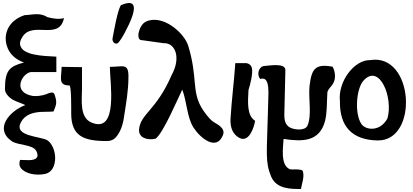

<svg xmlns="http://www.w3.org/2000/svg" viewBox="-20 -930 2753 1281"><path d="M18 -672C18 -621 45 -546 140 -513C46 -488 13 -464 13 -335C13 -302 50 -271 75 -260C99 -248 122 -242 149 -229C47 -191 -61 -73 57 11C98 41 198 32 222 77C250 132 203 141 156 138C139 138 125 137 114 137C107 158 108 176 118 190C147 229 220 244 283 230C327 220 348 175 348 124C348 76 327 26 296 6C248 -22 68 -19 120 -115C148 -167 203 -184 277 -184C298 -184 318 -185 337 -186C353 -228 365 -242 343 -302C335 -322 306 -309 290 -302C265 -292 221 -286 198 -290C60 -314 125 -438 184 -449H356V-552C264 -557 127 -560 114 -632C111 -647 117 -665 131 -686C200 -791 375 -657 407 -809C367 -799 331 -807 295 -816C245 -849 194 -830 144 -829C73 -806 18 -751 18 -672Z M786 -895C762 -852 742 -730 731 -675C727 -653 745 -634 762 -640C775 -644 806 -699 812 -711C893 -862 903 -946 786 -895ZM391 -484C391 -414 364 -360 443 -360C457 -360 455 -195 455 -174C455 -22 537 11 693 11C719 11 740 2 754 -15C784 -49 801 -100 808 -154C821 -240 837 -323 837 -420C837 -511 801 -484 713 -484C713 -382 772 -34 589 -113C509 -148 527 -266 527 -336V-482C506 -482 407 -484 391 -484Z M927 -662 1070 -642C1153 -646 1188 -542 1125 -429C1023 -193 919 -172 908 -69C902 -12 959 7 1017 -4C1068 -38 1168 -276 1196 -332C1227 -253 1227 -147 1271 -79C1315 -10 1425 82 1468 -30C1485 -74 1432 -100 1405 -116C1376 -135 1339 -186 1322 -216C1259 -329 1299 -416 1236 -624C1209 -712 1065 -837 954 -786C905 -763 883 -659 927 -662Z M1550 -509C1541 -379 1526 -269 1518 -138C1515 -78 1533 -34 1577 -10C1640 23 1674 -75 1682 -124C1627 -159 1633 -246 1638 -330C1648 -360 1670 -443 1660 -478C1656 -494 1645 -504 1625 -509Z M1884 -463C1884 -512 1776 -492 1737 -489C1704 -481 1692 -428 1717 -403C1768 -420 1771 -353 1771 -309L1767 -164C1761 85 1748 150 1789 248C1825 333 1924 331 1988 331C1993 297 2012 253 2001 213C1995 193 1921 204 1914 199C1849 172 1869 54 1872 -3C1998 16 2112 17 2149 -124C2163 -181 2160 -245 2164 -310C2166 -346 2215 -357 2215 -423C2215 -447 2208 -469 2199 -485C2083 -506 2059 -472 2045 -355C2037 -270 2062 -160 2031 -91C2015 -57 1948 -63 1917 -78C1886 -94 1877 -122 1877 -164C1878 -264 1883 -363 1884 -463Z M2406 -393C2512 -509 2605 -279 2565 -140C2517 -50 2420 -60 2391 -103C2344 -173 2357 -341 2406 -393ZM2450 -529C2343 -532 2233 -384 2248 -255C2245 -86 2330 4 2499 7C2775 12 2742 -577 2450 -529Z"/></svg>

Font: Philokalia
Style: Regular
Weight: 400
Version: Version 001.010